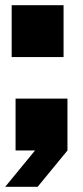

<svg xmlns="http://www.w3.org/2000/svg" viewBox="-20 -580 320 740"><path d="M40 0V-200H240V0L125 140H0L115 0ZM25 -360V-560H225V-360Z"/></svg>

Font: Tektur Condensed Black
Style: Regular
Weight: 900
Width: 3
Designer: Adam Jagosz
Foundry: Adam Jagosz
Version: Version 1.005;gftools[0.9.30]